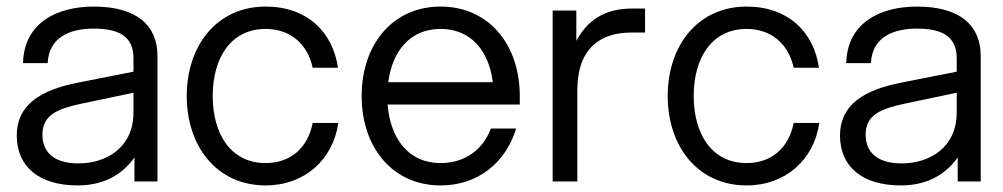

<svg xmlns="http://www.w3.org/2000/svg" viewBox="-20 -552 3050 584"><path d="M389 0H459V-382C459 -474 397 -532 265 -532C155 -532 53 -484 50 -360H125C129 -443 199 -465 265 -465C342 -465 386 -441 386 -375V-334L219 -301C100 -278 31 -231 31 -140C31 -44 100 12 216 12C281 12 344 -10 389 -73ZM109 -142C109 -203 155 -221 229 -237L386 -270V-210C386 -102 302 -55 219 -55C142 -55 109 -91 109 -142Z M788 12C906 12 993 -66 1009 -178H931C917 -104 865 -56 788 -56C683 -56 627 -143 627 -260C627 -377 683 -464 788 -464C864 -464 916 -417 931 -346H1008C992 -456 913 -532 788 -532C641 -532 548 -415 548 -260C548 -105 641 12 788 12Z M1320 12C1434 12 1518 -57 1550 -161H1473C1449 -96 1393 -56 1320 -56C1223 -56 1167 -130 1159 -234H1561V-260C1561 -415 1468 -532 1320 -532C1173 -532 1080 -415 1080 -260C1080 -105 1173 12 1320 12ZM1161 -302C1173 -397 1228 -464 1320 -464C1413 -464 1467 -397 1479 -302Z M1661 0H1736V-279C1737 -411 1812 -453 1900 -453H1942V-526H1903C1839 -526 1775 -506 1733 -428V-520H1661Z M2251 12C2369 12 2456 -66 2472 -178H2394C2380 -104 2328 -56 2251 -56C2146 -56 2090 -143 2090 -260C2090 -377 2146 -464 2251 -464C2327 -464 2379 -417 2394 -346H2471C2455 -456 2376 -532 2251 -532C2104 -532 2011 -415 2011 -260C2011 -105 2104 12 2251 12Z M2893 0H2963V-382C2963 -474 2901 -532 2769 -532C2659 -532 2557 -484 2554 -360H2629C2633 -443 2703 -465 2769 -465C2846 -465 2890 -441 2890 -375V-334L2723 -301C2604 -278 2535 -231 2535 -140C2535 -44 2604 12 2720 12C2785 12 2848 -10 2893 -73ZM2613 -142C2613 -203 2659 -221 2733 -237L2890 -270V-210C2890 -102 2806 -55 2723 -55C2646 -55 2613 -91 2613 -142Z"/></svg>

Font: Aspekta 350
Style: Regular
Weight: 350
Designer: Ivo Dolenc
Version: Version 2.000